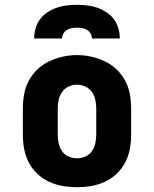

<svg xmlns="http://www.w3.org/2000/svg" viewBox="-20 -770 640 798"><path d="M300 8Q270 8 240.5 3Q211 -2 184 -14.5Q157 -27 135 -48Q113 -69 99.5 -95Q86 -121 80.5 -150.5Q75 -180 75 -210V-320Q75 -350 80.5 -379.5Q86 -409 100 -435Q114 -461 136 -482Q158 -503 185 -515.5Q212 -528 241 -534.5Q270 -541 300 -541Q330 -541 359 -534.5Q388 -528 415 -515.5Q442 -503 464 -482Q486 -461 500 -435Q514 -409 519.5 -379.5Q525 -350 525 -320V-210Q525 -180 519.5 -150.5Q514 -121 500.5 -95Q487 -69 465 -48Q443 -27 416 -14.5Q389 -2 359.5 3Q330 8 300 8ZM300 -112Q318 -112 335 -119.5Q352 -127 362 -141.5Q372 -156 376 -174Q380 -192 380 -210V-320Q380 -338 376 -356Q372 -374 361.5 -388.5Q351 -403 334 -410.5Q317 -418 299 -418Q281 -418 264.5 -410Q248 -402 238 -387.5Q228 -373 224 -355.5Q220 -338 220 -320V-210Q220 -192 224 -174Q228 -156 238 -141.5Q248 -127 265 -119.5Q282 -112 300 -112ZM122 -610Q122 -631 128 -652Q134 -673 146.5 -690Q159 -707 177.5 -719Q196 -731 216 -738Q236 -745 257.5 -747.5Q279 -750 300 -750Q321 -750 342.5 -747.5Q364 -745 384 -738Q404 -731 422.5 -719Q441 -707 453.5 -690Q466 -673 472 -652Q478 -631 478 -610H362Q362 -621 356.5 -630.5Q351 -640 342 -645.5Q333 -651 322 -653Q311 -655 300 -655Q289 -655 278 -653Q267 -651 258 -645.5Q249 -640 243.5 -630.5Q238 -621 238 -610Z"/></svg>

Font: Iosevka Slab Heavy Extended
Style: Regular
Weight: 900
Width: 7
Monospace: yes
Designer: Belleve Invis
Foundry: Belleve Invis
Version: Version 11.1.0; ttfautohint (v1.8.3)